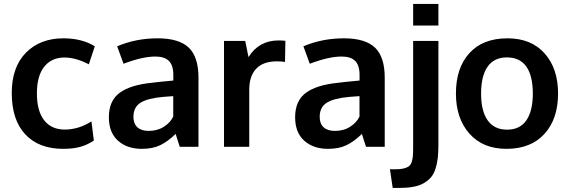

<svg xmlns="http://www.w3.org/2000/svg" viewBox="-20 -744 2888 973"><path d="M299.8 10.3Q176.8 10.3 108.2 -63Q39.6 -136.2 39.6 -272.5Q39.6 -404.3 111.6 -477.1Q183.6 -549.8 301.3 -549.8Q395.5 -549.8 460.4 -509.3L430.2 -418Q363.8 -452.6 306.6 -452.6Q241.7 -452.6 204.3 -406.2Q167 -359.9 167 -271Q167 -181.2 203.9 -134.3Q240.7 -87.4 308.1 -87.4Q378.4 -87.4 443.4 -128.9L455.6 -31.7Q421.9 -9.3 385.7 0.5Q349.6 10.3 299.8 10.3Z M698.7 10.3Q624 10.3 577.9 -31Q531.7 -72.3 531.7 -149.9Q531.7 -233.4 586.4 -273.7Q641.1 -314 751.5 -324.7Q766.6 -326.7 784.2 -328.6Q801.8 -330.6 823.7 -332.5Q845.7 -334.5 858.4 -335.9V-364.3Q858.4 -413.1 835.9 -435.3Q813.5 -457.5 767.6 -457.5Q702.1 -457.5 606 -420.9Q605.5 -422.4 589.8 -465.3Q574.2 -508.3 573.7 -509.3Q668.5 -549.8 778.8 -549.8Q887.2 -549.8 936.5 -502.7Q985.8 -455.6 985.8 -350.1V0H891.1Q890.6 -2 880.4 -32.7Q870.1 -63.5 870.1 -65.4Q830.1 -26.4 791.7 -8.1Q753.4 10.3 698.7 10.3ZM733.4 -80.6Q777.8 -80.6 810.8 -101.8Q843.8 -123 857.9 -153.3V-256.8Q856.4 -256.8 832.3 -254.9Q808.1 -252.9 806.2 -252.9Q728.5 -246.1 692.4 -223.6Q656.2 -201.2 656.2 -151.4Q656.2 -117.2 676.3 -98.9Q696.3 -80.6 733.4 -80.6Z M1115.2 0V-536.6H1222.7L1239.3 -454.6Q1292 -539.1 1392.1 -539.1Q1413.1 -539.1 1426.3 -537.1L1424.3 -430.2Q1404.8 -433.1 1383.8 -433.1Q1313 -433.1 1278.1 -395.5Q1243.2 -357.9 1243.2 -291V0Z M1642.6 10.3Q1567.9 10.3 1521.7 -31Q1475.6 -72.3 1475.6 -149.9Q1475.6 -233.4 1530.3 -273.7Q1585 -314 1695.3 -324.7Q1710.4 -326.7 1728 -328.6Q1745.6 -330.6 1767.6 -332.5Q1789.6 -334.5 1802.2 -335.9V-364.3Q1802.2 -413.1 1779.8 -435.3Q1757.3 -457.5 1711.4 -457.5Q1646 -457.5 1549.8 -420.9Q1549.3 -422.4 1533.7 -465.3Q1518.1 -508.3 1517.6 -509.3Q1612.3 -549.8 1722.7 -549.8Q1831.1 -549.8 1880.4 -502.7Q1929.7 -455.6 1929.7 -350.1V0H1835Q1834.5 -2 1824.2 -32.7Q1814 -63.5 1814 -65.4Q1773.9 -26.4 1735.6 -8.1Q1697.3 10.3 1642.6 10.3ZM1677.2 -80.6Q1721.7 -80.6 1754.6 -101.8Q1787.6 -123 1801.8 -153.3V-256.8Q1800.3 -256.8 1776.1 -254.9Q1752 -252.9 1750 -252.9Q1672.4 -246.1 1636.2 -223.6Q1600.1 -201.2 1600.1 -151.4Q1600.1 -117.2 1620.1 -98.9Q1640.1 -80.6 1677.2 -80.6Z M1970.2 208.5 1956.1 113.8H1984.4Q2008.8 113.8 2024.4 110.1Q2040 106.4 2050.3 99.9Q2060.5 93.3 2065.4 79.6Q2070.3 65.9 2072 50Q2073.7 34.2 2073.7 7.8V-536.6H2201.7V-12.7Q2201.7 27.3 2198.5 56.2Q2195.3 85 2187 111.1Q2178.7 137.2 2164.3 154.3Q2149.9 171.4 2127.4 184.3Q2105 197.3 2073.2 202.9Q2041.5 208.5 1999 208.5ZM2073.7 -614.7V-724.1H2201.7V-614.7Z M2549.8 -86.9Q2614.7 -86.9 2647.5 -134.3Q2680.2 -181.6 2680.2 -270Q2680.2 -359.4 2647.5 -406.2Q2614.7 -453.1 2548.8 -453.1Q2483.9 -453.1 2450.9 -406Q2418 -358.9 2418 -269.5Q2418 -181.6 2451.2 -134.3Q2484.4 -86.9 2549.8 -86.9ZM2546.4 10.3Q2427.2 10.3 2358.9 -66.9Q2290.5 -144 2290.5 -270Q2290.5 -399.9 2358.9 -474.9Q2427.2 -549.8 2551.8 -549.8Q2671.9 -549.8 2740 -473.4Q2808.1 -397 2808.1 -270Q2808.1 -141.6 2739.3 -65.7Q2670.4 10.3 2546.4 10.3Z"/></svg>

Font: Oxygen
Style: Bold
Weight: 700
Designer: vernon adams
Foundry: Vernon Adams
Version: Version 0.2.3 webfont; ttfautohint (v0.93.3-1d66) -l 8 -r 50